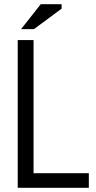

<svg xmlns="http://www.w3.org/2000/svg" viewBox="-20 -890 455 910"><path d="M401 0H64V-700H139V-69H401ZM173 -870H272V-849L141 -752H80Z"/></svg>

Font: PT Sans Narrow
Style: Regular
Weight: 400
Width: 3
Designer: A.Korolkova, O.Umpeleva, V.Yefimov
Foundry: ParaType Ltd
Version: Version 2.003W OFL